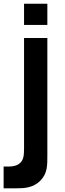

<svg xmlns="http://www.w3.org/2000/svg" viewBox="-30 -768 350 1038"><path d="M100 -747.9V-633.3H226V-747.9ZM16.7 132.3C41.7 132.3 63.5 128.1 80.2 111.5C95.8 95.8 100 77.1 100 36.5V-562.5H226V67.7C226 126 227.1 168.8 188.5 208.3C149 249 97.9 250 58.3 250H-10.4V132.3Z"/></svg>

Font: Manrope3 Bold
Style: Regular
Weight: 700
Designer: Mikhail Sharanda
Foundry: Mikhail Sharanda
Version: Version 3.000;PS 003.000;hotconv 1.0.88;makeotf.lib2.5.64775